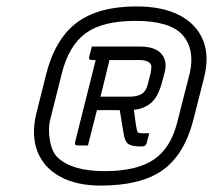

<svg xmlns="http://www.w3.org/2000/svg" viewBox="-20 -780 663 598"><path d="M405 -760Q486 -760 539 -732.5Q592 -705 612.5 -654.5Q633 -604 615 -536L582 -406Q554 -298 486.5 -250Q419 -202 294 -202Q218 -202 167 -230Q116 -258 96.5 -308.5Q77 -359 93 -426L123 -546Q151 -658 218.5 -709Q286 -760 405 -760ZM402 -715Q300 -715 247.5 -677Q195 -639 173 -553L137 -410Q129 -379 135.5 -342.5Q142 -306 160 -289Q205 -247 306 -247Q406 -247 459 -283Q512 -319 532 -399L571 -552Q588 -626 548 -672Q508 -715 402 -715ZM416 -635Q463 -635 482.5 -612.5Q502 -590 493 -555L485 -525Q473 -479 451 -460Q429 -441 397 -438Q399 -423 401 -407.5Q403 -392 406 -377Q407 -370 410 -367.5Q413 -365 422 -365H445Q443 -358 441 -350.5Q439 -343 437 -335Q434 -324 424 -324H416Q392 -324 380.5 -331Q369 -338 365 -364Q362 -382 359 -400.5Q356 -419 353 -437H282Q280 -430 278.5 -423.5Q277 -417 275 -410Q270 -389 264.5 -368.5Q259 -348 254 -327H222Q211 -327 214 -338Q230 -402 246 -465.5Q262 -529 278 -593H266Q255 -593 258 -604Q260 -612 262 -620Q264 -628 266 -635ZM415 -593H321Q314 -564 307 -535.5Q300 -507 293 -479H386Q406 -479 420.5 -487Q435 -495 441 -520L449 -552Q451 -563 451.5 -570Q452 -577 448 -582Q439 -593 415 -593Z"/></svg>

Font: Recursive Sn Lnr St Lt
Style: Italic
Weight: 300
Italic angle: -15°
Version: Version 1.079;hotconv 1.0.112;makeotfexe 2.5.65598; ttfautoh